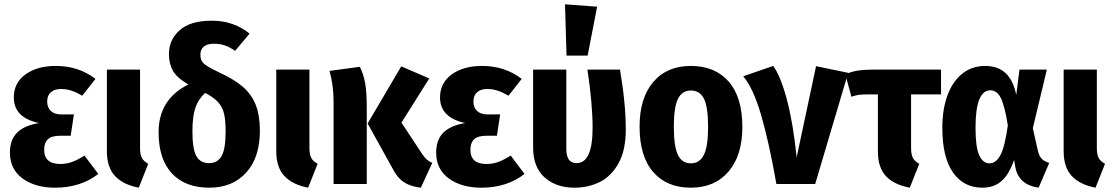

<svg xmlns="http://www.w3.org/2000/svg" viewBox="-20 -854 5167 891"><path d="M423 -488 362 -410Q334 -426 311 -433.5Q288 -441 262 -441Q233 -441 216 -426Q199 -411 199 -383Q199 -355 216 -339Q233 -323 265 -323H323L308 -224H259Q219 -224 202 -207.5Q185 -191 185 -159Q185 -93 260 -93Q287 -93 313 -102Q339 -111 372 -132L436 -47Q399 -17 348 0Q297 17 236 17Q143 17 84.5 -26Q26 -69 26 -146Q26 -205 59.5 -238.5Q93 -272 161 -283Q44 -308 44 -402Q44 -469 98 -508.5Q152 -548 239 -548Q345 -548 423 -488Z M630 -167Q630 -137 638.5 -121Q647 -105 668 -94L624 17Q551 3 513.5 -37.5Q476 -78 476 -152V-531H630Z M1186 -247Q1186 -123 1122.5 -53Q1059 17 951 17Q840 17 778 -49Q716 -115 716 -241Q716 -393 854 -462Q801 -493 782.5 -525.5Q764 -558 764 -603Q764 -670 814 -714Q864 -758 963 -758Q1017 -758 1061.5 -741.5Q1106 -725 1138 -698L1071 -618Q1047 -635 1024 -643Q1001 -651 973 -651Q941 -651 925.5 -637.5Q910 -624 910 -601Q910 -583 916 -571.5Q922 -560 940.5 -548Q959 -536 997 -518Q1065 -487 1106 -452Q1147 -417 1166.5 -368Q1186 -319 1186 -247ZM1027 -244Q1027 -297 1019.5 -327.5Q1012 -358 992 -380Q972 -402 932 -423Q899 -392 886 -352Q873 -312 873 -244Q873 -163 891 -130Q909 -97 950 -97Q990 -97 1008.5 -130Q1027 -163 1027 -244Z M1416 -167Q1416 -137 1424.5 -121Q1433 -105 1454 -94L1410 17Q1337 3 1299.5 -37.5Q1262 -78 1262 -152V-531H1416Z M1843 -285 1940 -138Q1952 -121 1962 -112.5Q1972 -104 1986 -98L1933 17Q1886 12 1854.5 -8.5Q1823 -29 1798 -79L1686 -281L1842 -546L1972 -490ZM1682 -354V0H1528V-381Q1528 -461 1509 -525L1650 -544Q1666 -512 1674 -470.5Q1682 -429 1682 -354Z M2401 -488 2340 -410Q2312 -426 2289 -433.5Q2266 -441 2240 -441Q2211 -441 2194 -426Q2177 -411 2177 -383Q2177 -355 2194 -339Q2211 -323 2243 -323H2301L2286 -224H2237Q2197 -224 2180 -207.5Q2163 -191 2163 -159Q2163 -93 2238 -93Q2265 -93 2291 -102Q2317 -111 2350 -132L2414 -47Q2377 -17 2326 0Q2275 17 2214 17Q2121 17 2062.5 -26Q2004 -69 2004 -146Q2004 -205 2037.5 -238.5Q2071 -272 2139 -283Q2022 -308 2022 -402Q2022 -469 2076 -508.5Q2130 -548 2217 -548Q2323 -548 2401 -488Z M2884 -252Q2884 -157 2850.5 -96.5Q2817 -36 2763.5 -9.5Q2710 17 2646 17Q2561 17 2507.5 -30.5Q2454 -78 2454 -169V-531H2608V-167Q2608 -129 2620 -113Q2632 -97 2656 -97Q2730 -97 2730 -261Q2730 -372 2706 -531H2857Q2884 -375 2884 -252ZM2751 -823 2707 -596H2609L2602 -834Z M3425 -265Q3425 -133 3361 -58Q3297 17 3186 17Q3074 17 3011 -56Q2948 -129 2948 -266Q2948 -399 3011.5 -473.5Q3075 -548 3186 -548Q3298 -548 3361.5 -475.5Q3425 -403 3425 -265ZM3107 -266Q3107 -174 3126 -135Q3145 -96 3186 -96Q3227 -96 3246.5 -135.5Q3266 -175 3266 -265Q3266 -357 3247 -395.5Q3228 -434 3186 -434Q3145 -434 3126 -395Q3107 -356 3107 -266Z M3677 -124 3767 -547 3916 -516 3763 0H3583Q3548 -198 3511.5 -322Q3475 -446 3429 -500L3568 -548Q3602 -502 3631 -394.5Q3660 -287 3677 -124Z M4208 -416V-167Q4208 -137 4216.5 -121Q4225 -105 4246 -94L4202 17Q4128 3 4091 -37Q4054 -77 4054 -151V-416H4013Q3981 -416 3966 -414Q3951 -412 3931 -405L3903 -509Q3929 -521 3958.5 -526Q3988 -531 4043 -531H4347V-416Z M4696 -413 4711 -531H4838L4773 -259L4797 -152Q4803 -128 4815.5 -116Q4828 -104 4849 -98L4800 17Q4708 4 4692 -77L4686 -112Q4664 -47 4629 -15Q4594 17 4539 17Q4452 17 4402.5 -53.5Q4353 -124 4353 -261Q4353 -347 4377 -412Q4401 -477 4446 -512.5Q4491 -548 4552 -548Q4670 -548 4696 -413ZM4507 -261Q4507 -172 4524 -134Q4541 -96 4572 -96Q4602 -96 4622.5 -134Q4643 -172 4657 -272Q4642 -365 4624 -400Q4606 -435 4576 -435Q4507 -435 4507 -261Z M5070 -167Q5070 -137 5078.5 -121Q5087 -105 5108 -94L5064 17Q4991 3 4953.5 -37.5Q4916 -78 4916 -152V-531H5070Z"/></svg>

Font: Fira Sans Condensed
Style: Bold
Weight: 700
Width: 3
Designer: bBox Type GmbH & Carrois Corporate GbR & Edenspiekermann AG
Foundry: bBox Type GmbH & Carrois Corporate GbR & Edenspiekermann AG
Version: Version 4.301